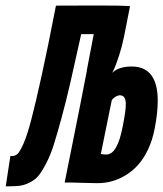

<svg xmlns="http://www.w3.org/2000/svg" viewBox="-41 -653 584 687"><path d="M388.2 -312Q380.9 -312 373.5 -307.6Q366.2 -303.2 362.3 -298.8L358.9 -294.4Q322.3 -114.3 319.8 -102.1Q327.1 -100.1 339.8 -100.1Q378.9 -100.1 397.9 -199.7Q409.2 -255.9 409.2 -280.3Q409.2 -312 388.2 -312ZM-3.9 -94.7H2Q13.2 -94.7 21.5 -102.1Q29.8 -109.4 43 -138.9Q56.2 -168.5 71 -225.1Q85.9 -281.7 108.2 -383.1Q130.4 -484.4 159.2 -632.8L304.7 -633.3H311.5Q397.5 -633.3 424.3 -631.3L402.8 -522Q396 -487.8 385.5 -455.6Q375 -423.3 368.2 -408.2L360.8 -392.6Q383.8 -415 430.2 -415Q523.4 -415 523.4 -292.5Q523.4 -248 512.2 -191.9Q504.4 -150.9 488.5 -117.7Q472.7 -84.5 452.6 -62.5Q432.6 -40.5 408 -25.6Q383.3 -10.7 358.4 -4.2Q333.5 2.4 307.6 2.4Q285.6 2.4 252.9 1.2Q220.2 0 190.4 0Q192.9 -13.2 219.7 -146Q246.6 -278.8 269.5 -398.4V-400.4Q290 -507.3 294.4 -530.8H249.5Q227.1 -428.7 211.2 -359.4Q195.3 -290 178.7 -229.2Q162.1 -168.5 150.4 -132.1Q138.7 -95.7 123 -66.2Q107.4 -36.6 95.5 -22.7Q83.5 -8.8 64.5 0.5Q45.4 9.8 29.1 11.7Q12.7 13.7 -14.2 13.7H-20.5Z"/></svg>

Font: Fantasque Sans Mono
Style: Bold Italic
Weight: 700
Italic angle: -11°
Monospace: yes
Designer: Jany Belluz
Version: Version 1.7.1